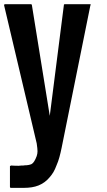

<svg xmlns="http://www.w3.org/2000/svg" viewBox="-60 -700 520 932"><path d="M378.9 -674.8Q332 -444.3 239.3 16.6Q234.4 41 228.5 62.5Q222.7 84 214.8 101.6Q208 120.1 199.2 135.7Q189.5 151.4 178.7 163.1Q168.9 174.8 155.3 184.6Q141.6 194.3 127 200.2Q112.3 206.1 94.7 209Q76.2 211.9 56.6 211.9Q36.1 211.9 -6.8 211.9Q-8.8 211.9 -10.7 210.9Q-11.7 209 -11.7 207Q-11.7 174.8 -11.7 109.4Q-11.7 107.4 -11.7 106.4Q-10.7 105.5 -9.8 105.5Q-8.8 104.5 -8.8 104.5Q-7.8 103.5 -5.9 103.5Q-5.9 103.5 13.7 104.5Q33.2 105.5 43.9 103.5Q48.8 103.5 52.7 103.5Q56.6 102.5 59.6 102.5Q79.1 102.5 92.8 96.7Q106.4 89.8 118.2 57.6Q122.1 45.9 122.1 34.2Q122.1 22.5 118.2 -3.9Q65.4 -227.5 -40 -673.8Q-40 -674.8 -40 -675.8Q-40 -677.7 -39.1 -677.7Q-38.1 -678.7 -37.1 -679.7Q-36.1 -679.7 -35.2 -679.7Q6.8 -679.7 89.8 -679.7Q91.8 -679.7 92.8 -678.7Q94.7 -677.7 94.7 -675.8Q124 -497.1 181.6 -137.7Q205.1 -317.4 250 -674.8Q250 -677.7 251 -678.7Q252.9 -679.7 254.9 -679.7Q294.9 -679.7 376 -679.7Q377 -679.7 377.9 -679.7Q378.9 -678.7 379.9 -677.7Q380.9 -677.7 380.9 -675.8Q380.9 -674.8 378.9 -674.8Z"/></svg>

Font: Typeface
Style: Regular
Weight: 400
Version: Version 1.0